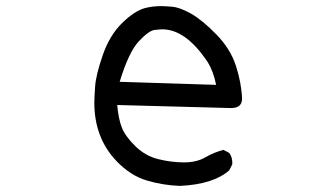

<svg xmlns="http://www.w3.org/2000/svg" viewBox="-20 -595 1040 629"><path d="M569 14Q513 12 460 -4Q407 -20 362 -67Q289 -143 289 -259Q289 -272 291.5 -310.5Q294 -349 316.5 -414Q339 -479 379 -518.5Q419 -558 453 -568Q479 -575 508 -575Q518 -575 543.5 -573Q569 -571 605.5 -550.5Q642 -530 688.5 -482.5Q735 -435 753 -379Q771 -323 773 -272Q773 -241 737 -241L364 -251Q368 -206 379 -177.5Q390 -149 423 -116.5Q456 -84 499 -73.5Q542 -63 583 -63Q624 -63 652.5 -79.5Q681 -96 712 -104L731 -94Q741 -80 741 -63V-57L731 -37Q679 9 569 14ZM688 -317Q679 -362 660 -392Q589 -499 511 -499Q506 -499 487 -497Q468 -495 435 -460Q402 -425 372 -327Z"/></svg>

Font: Xiaolai Mono SC
Style: Regular
Weight: 400
Monospace: yes
Designer: LXGW / Nozomi Seto
Version: Version 3.113;September 30, 2024